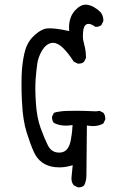

<svg xmlns="http://www.w3.org/2000/svg" viewBox="-20 -809 540 820"><path d="M311.5 -9.3Q313.5 -8.8 317.6 -8.8Q321.8 -8.8 327.6 -10.5Q333.5 -12.2 338.9 -16.6Q349.1 -35.6 349.1 -60.5L351.1 -272.9L359.4 -272Q368.7 -270.5 377 -270.5Q401.9 -270.5 421.4 -281.7L429.2 -297.9Q429.7 -299.8 429.7 -301.8Q429.7 -316.4 421.9 -327.1L405.8 -335.4L389.6 -333.5Q338.9 -335.9 307.9 -335.9Q276.9 -335.9 262 -335.2Q247.1 -334.5 237.8 -333Q219.7 -331.1 210.4 -327.1L202.6 -311.5Q202.1 -309.6 202.1 -306.6Q202.1 -303.7 203.1 -299.8Q204.1 -291 210 -284.2Q232.4 -272.5 260.7 -272.5Q271 -272.5 281.2 -273.9L290 -274.9Q288.1 -246.6 286.1 -233.9Q284.2 -221.2 282.5 -211.2Q280.8 -201.2 276.9 -190.4Q271.5 -176.8 263.7 -168.9Q252 -157.2 232.4 -157.2Q229 -157.2 226.1 -157.7Q198.2 -160.2 184.1 -189Q170.9 -214.8 154.1 -260.5Q137.2 -306.2 133.3 -369.1Q130.9 -404.8 130.9 -429.2Q130.9 -453.6 132.3 -472.2Q135.3 -509.3 139.2 -537.1Q143.6 -565.9 159.2 -592.8Q176.3 -620.6 199.2 -625.5Q203.1 -626 206.5 -626Q227.1 -626 249.5 -604Q272.9 -580.6 294.9 -545.9L311.5 -537.6Q313.5 -537.1 315.4 -537.1Q329.6 -537.1 338.9 -544.9L347.2 -561.5Q347.2 -592.3 339.4 -620.1Q334 -638.2 334 -654.3Q334 -670.4 336.4 -684.1Q338.9 -695.3 344.2 -701.2Q350.1 -707 357.4 -707Q364.7 -707 371.6 -703.9Q378.4 -700.7 386.7 -694.8Q388.2 -694.3 389.6 -694.3Q403.8 -694.3 413.1 -702.1L421.4 -718.8Q421.4 -720.7 421.4 -722.2Q421.4 -741.7 409.7 -756.8Q381.3 -784.2 353 -788.6Q349.6 -789.1 346.2 -789.1Q322.8 -789.1 299.8 -763.7Q274.9 -735.4 274.9 -691.9Q274.9 -689 275.4 -676.3L266.1 -678.2Q220.7 -688 192.4 -688Q177.7 -688 170.4 -685.5Q144.5 -677.2 118.7 -649.9Q92.8 -622.6 83.5 -578.6Q73.7 -533.2 72.3 -483.9Q71.8 -468.8 71.8 -454.6Q71.8 -412.6 73.5 -379.6Q75.2 -346.7 76.9 -330.6Q78.6 -314.5 81.1 -299.3Q85.9 -269 93.8 -243.7Q110.4 -190.9 124.5 -160.2Q150.4 -102.5 214.8 -95.2Q224.1 -94.2 233.4 -94.2Q256.8 -94.2 280.3 -100.6L290.5 -103.5L285.6 -53.7Q285.2 -50.3 285.2 -46.4Q285.2 -29.8 294.9 -17.6Z"/></svg>

Font: Bakudai
Style: ExtraLight
Weight: 200
Version: Version 1.48